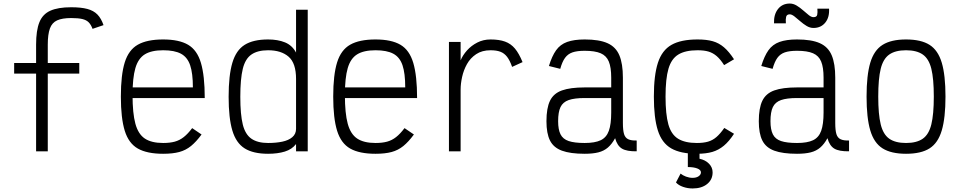

<svg xmlns="http://www.w3.org/2000/svg" viewBox="-20 -855 5440 1085"><path d="M184 0V-603Q184 -683 202.5 -729Q221 -775 264.5 -794.5Q308 -814 382 -814Q438 -814 473.5 -804.5Q509 -795 530.5 -773Q552 -751 565 -713L503 -692Q494 -716 481 -729Q468 -742 445 -747.5Q422 -753 382 -753Q332 -753 303 -740Q274 -727 262 -694Q250 -661 250 -603V0ZM60 -439V-499H428V-439Z M902 14Q811 14 759 -15.5Q707 -45 685 -116Q663 -187 663 -309Q663 -432 685 -502.5Q707 -573 759 -602.5Q811 -632 902 -632Q992 -632 1043 -602Q1094 -572 1115.5 -499.5Q1137 -427 1137 -301H692V-361H1070Q1070 -441 1054.5 -486.5Q1039 -532 1002.5 -551.5Q966 -571 902 -571Q836 -571 798.5 -548Q761 -525 745 -470Q729 -415 729 -318Q729 -215 745 -156Q761 -97 798.5 -72Q836 -47 902 -47Q940 -47 967.5 -54.5Q995 -62 1018.5 -80.5Q1042 -99 1066 -131L1119 -95Q1089 -54 1059.5 -30Q1030 -6 993 4Q956 14 902 14Z M1495 14Q1411 14 1362.5 -16.5Q1314 -47 1293 -117.5Q1272 -188 1272 -308Q1272 -429 1293 -500Q1314 -571 1362.5 -601.5Q1411 -632 1495 -632Q1550 -632 1590.5 -615.5Q1631 -599 1653 -558V-800H1719V0H1653V-41Q1630 -11 1589.5 1.5Q1549 14 1495 14ZM1495 -47Q1540 -47 1575.5 -54.5Q1611 -62 1632 -80Q1653 -98 1653 -127V-409Q1653 -498 1611 -534.5Q1569 -571 1495 -571Q1436 -571 1401 -547Q1366 -523 1352 -466Q1338 -409 1338 -308Q1338 -208 1352 -151.5Q1366 -95 1401 -71Q1436 -47 1495 -47Z M2102 14Q2011 14 1959 -15.5Q1907 -45 1885 -116Q1863 -187 1863 -309Q1863 -432 1885 -502.5Q1907 -573 1959 -602.5Q2011 -632 2102 -632Q2192 -632 2243 -602Q2294 -572 2315.5 -499.5Q2337 -427 2337 -301H1892V-361H2270Q2270 -441 2254.5 -486.5Q2239 -532 2202.5 -551.5Q2166 -571 2102 -571Q2036 -571 1998.5 -548Q1961 -525 1945 -470Q1929 -415 1929 -318Q1929 -215 1945 -156Q1961 -97 1998.5 -72Q2036 -47 2102 -47Q2140 -47 2167.5 -54.5Q2195 -62 2218.5 -80.5Q2242 -99 2266 -131L2319 -95Q2289 -54 2259.5 -30Q2230 -6 2193 4Q2156 14 2102 14Z M2517 0V-618H2583V-514Q2595 -543 2619 -570Q2643 -597 2677 -614.5Q2711 -632 2752 -632Q2801 -632 2834 -620Q2867 -608 2890 -580.5Q2913 -553 2933 -504L2874 -477Q2861 -514 2845.5 -534Q2830 -554 2808 -562.5Q2786 -571 2752 -571Q2704 -571 2671 -549Q2638 -527 2619 -493Q2600 -459 2591.5 -420.5Q2583 -382 2583 -349V0Z M3284 14Q3203 14 3155.5 -3.5Q3108 -21 3088 -61Q3068 -101 3068 -170Q3068 -244 3088 -285.5Q3108 -327 3155.5 -344Q3203 -361 3284 -361H3434V-416Q3434 -474 3420.5 -507Q3407 -540 3374.5 -554Q3342 -568 3284 -568Q3241 -568 3215 -559Q3189 -550 3173 -528Q3157 -506 3146 -466L3082 -482Q3099 -538 3122.5 -571Q3146 -604 3185 -618Q3224 -632 3284 -632Q3366 -632 3413 -611Q3460 -590 3480 -542.5Q3500 -495 3500 -416V-160Q3500 -119 3506.5 -97.5Q3513 -76 3530.5 -68Q3548 -60 3578 -61V0Q3522 1 3495 -15Q3468 -31 3456 -74Q3438 -41 3415.5 -21.5Q3393 -2 3361.5 6Q3330 14 3284 14ZM3284 -47Q3342 -47 3374.5 -62.5Q3407 -78 3420.5 -115.5Q3434 -153 3434 -219V-301H3284Q3226 -301 3193.5 -289.5Q3161 -278 3147.5 -250Q3134 -222 3134 -170Q3134 -123 3147.5 -96Q3161 -69 3193.5 -58Q3226 -47 3284 -47Z M3918 14Q3826 14 3773 -16.5Q3720 -47 3697.5 -118Q3675 -189 3675 -309Q3675 -430 3698 -500.5Q3721 -571 3774.5 -601.5Q3828 -632 3922 -632Q3973 -632 4008 -622Q4043 -612 4071.5 -587.5Q4100 -563 4128 -520L4072 -487Q4051 -520 4030 -538Q4009 -556 3984 -563.5Q3959 -571 3922 -571Q3853 -571 3813.5 -547Q3774 -523 3757.5 -466.5Q3741 -410 3741 -309Q3741 -209 3757 -152Q3773 -95 3812 -71Q3851 -47 3918 -47Q3955 -47 3981 -54.5Q4007 -62 4028.5 -80.5Q4050 -99 4073 -132L4128 -99Q4100 -56 4070.5 -31.5Q4041 -7 4005.5 3.5Q3970 14 3918 14ZM3894 210Q3866 210 3840 201Q3814 192 3800 176L3826 126Q3838 136 3856.5 143Q3875 150 3894 150Q3915 150 3928 141Q3941 132 3941 119Q3941 105 3920.5 97Q3900 89 3867 89V-5H3933V42Q3966 49 3986.5 70Q4007 91 4007 119Q4007 160 3976 185Q3945 210 3894 210Z M4484 14Q4403 14 4355.5 -3.5Q4308 -21 4288 -61Q4268 -101 4268 -170Q4268 -244 4288 -285.5Q4308 -327 4355.5 -344Q4403 -361 4484 -361H4634V-416Q4634 -474 4620.5 -507Q4607 -540 4574.5 -554Q4542 -568 4484 -568Q4441 -568 4415 -559Q4389 -550 4373 -528Q4357 -506 4346 -466L4282 -482Q4299 -538 4322.5 -571Q4346 -604 4385 -618Q4424 -632 4484 -632Q4566 -632 4613 -611Q4660 -590 4680 -542.5Q4700 -495 4700 -416V-160Q4700 -119 4706.5 -97.5Q4713 -76 4730.5 -68Q4748 -60 4778 -61V0Q4722 1 4695 -15Q4668 -31 4656 -74Q4638 -41 4615.5 -21.5Q4593 -2 4561.5 6Q4530 14 4484 14ZM4484 -47Q4542 -47 4574.5 -62.5Q4607 -78 4620.5 -115.5Q4634 -153 4634 -219V-301H4484Q4426 -301 4393.5 -289.5Q4361 -278 4347.5 -250Q4334 -222 4334 -170Q4334 -123 4347.5 -96Q4361 -69 4393.5 -58Q4426 -47 4484 -47ZM4577 -697Q4557 -697 4538 -708.5Q4519 -720 4501.5 -735.5Q4484 -751 4469 -762.5Q4454 -774 4443 -774Q4426 -774 4422.5 -760Q4419 -746 4421 -723H4354Q4352 -773 4376.5 -804Q4401 -835 4443 -835Q4463 -835 4482 -823.5Q4501 -812 4518.5 -796.5Q4536 -781 4550.5 -769.5Q4565 -758 4577 -758Q4595 -758 4598 -771Q4601 -784 4599 -806H4665Q4668 -757 4643.5 -727Q4619 -697 4577 -697Z M5100 14Q5016 14 4967.5 -16.5Q4919 -47 4898 -118Q4877 -189 4877 -309Q4877 -430 4898 -500.5Q4919 -571 4967.5 -601.5Q5016 -632 5100 -632Q5185 -632 5233 -601.5Q5281 -571 5302 -500.5Q5323 -430 5323 -309Q5323 -189 5302 -118Q5281 -47 5233 -16.5Q5185 14 5100 14ZM5100 -47Q5160 -47 5194.5 -71Q5229 -95 5243 -152Q5257 -209 5257 -309Q5257 -410 5243 -466.5Q5229 -523 5194.5 -547Q5160 -571 5100 -571Q5040 -571 5005.5 -547Q4971 -523 4957 -466.5Q4943 -410 4943 -309Q4943 -209 4957 -152Q4971 -95 5005.5 -71Q5040 -47 5100 -47Z"/></svg>

Font: Victor Mono Light
Style: Regular
Weight: 300
Monospace: yes
Designer: Rune Bjørnerås
Version: Version 1.561;gftools[0.9.30]